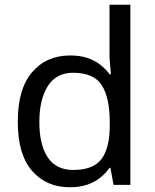

<svg xmlns="http://www.w3.org/2000/svg" viewBox="-20 -780 655 810"><path d="M275 10Q175 10 115 -59.5Q55 -129 55 -267Q55 -405 115.5 -475.5Q176 -546 276 -546Q318 -546 349 -535.5Q380 -525 403 -507Q426 -489 442 -467H448Q447 -480 444.5 -505.5Q442 -531 442 -546V-760H530V0H459L446 -72H442Q426 -49 403 -30.5Q380 -12 348.5 -1Q317 10 275 10ZM289 -63Q374 -63 408.5 -109.5Q443 -156 443 -250V-266Q443 -366 410 -419.5Q377 -473 288 -473Q217 -473 181.5 -416.5Q146 -360 146 -265Q146 -169 181.5 -116Q217 -63 289 -63Z"/></svg>

Font: lgurmukhi25
Style: Book
Weight: 400
Designer: Jelle Bosma - Monotype Design Team
Foundry: Monotype Imaging Inc.
Version: Version 2.003